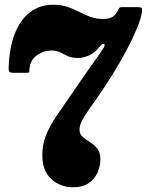

<svg xmlns="http://www.w3.org/2000/svg" viewBox="-20 -780 622 810"><path d="M16.5 -491Q19 -582.5 44 -642Q69 -701.5 110 -730.8Q151 -760 201.5 -760Q237.5 -760 264.5 -751Q291.5 -742 314.2 -730Q337 -718 361 -709Q385 -700 416.5 -700Q442 -700 455.8 -709.5Q469.5 -719 477 -735.5Q480 -742.5 483 -746.2Q486 -750 496.5 -750H561Q574 -750 577.2 -746.2Q580.5 -742.5 579 -730Q574.5 -701 557.2 -659.2Q540 -617.5 514.5 -569.2Q489 -521 458.5 -471.8Q428 -422.5 397 -378Q368.5 -337 350.5 -311Q332.5 -285 324 -267Q315.5 -249 315.5 -232Q315.5 -214 328.8 -202.8Q342 -191.5 359.5 -180.5Q377 -169.5 390.2 -153Q403.5 -136.5 403.5 -108Q403.5 -79.5 391.5 -52.2Q379.5 -25 354.2 -7.5Q329 10 289.5 10Q234 10 196.2 -24.8Q158.5 -59.5 158.5 -126Q158.5 -170.5 173.8 -208.8Q189 -247 216.5 -287.8Q244 -328.5 280.5 -381Q301.5 -411.5 319.2 -437.2Q337 -463 355.8 -489.8Q374.5 -516.5 398.5 -550Q409 -565.5 416.5 -577.5Q424 -589.5 420.5 -593Q414.5 -598.5 405.2 -588.2Q396 -578 386.5 -568Q370.5 -552 349.8 -543.8Q329 -535.5 309 -535.5Q282.5 -535.5 266 -543.2Q249.5 -551 234 -559Q218.5 -567 195.5 -567Q166.5 -567 137.2 -547.8Q108 -528.5 104.5 -490Q103.5 -481.5 103.5 -477.2Q103.5 -473 93 -473H35Q23.5 -473 19.8 -476.8Q16 -480.5 16.5 -491Z"/></svg>

Font: Besley* Narrow Fatface
Style: Regular
Weight: 900
Width: 4
Designer: Owen Earl
Foundry: indestructible type*
Version: Version 3.000; ttfautohint (v1.8.3)